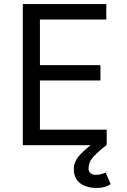

<svg xmlns="http://www.w3.org/2000/svg" viewBox="-20 -720 632 952"><path d="M93 0V-700H507V-623H178V-397H478V-321H178V-77H509V0ZM460 212Q426 212 400 201.5Q374 191 360 170Q346 149 346 118Q346 81 375.5 49Q405 17 443 -10L508 0Q475 24 447 53Q419 82 419 116Q419 130 428.5 138.5Q438 147 455 147Q472 147 485.5 142.5Q499 138 504 136L529 193Q516 202 498.5 207Q481 212 460 212Z"/></svg>

Font: Figtree Light
Style: Regular
Weight: 400
Version: Version 2.002